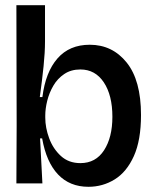

<svg xmlns="http://www.w3.org/2000/svg" viewBox="-20 -705 592 738"><path d="M320 13Q248 13 203 -34.5Q158 -82 142 -173H134L143 0H43L44 -224L43 -685H153V-546Q153 -504 147.5 -450.5Q142 -397 133 -332H143Q155 -428 201 -480.5Q247 -533 325 -533Q412 -533 467 -464.5Q522 -396 522 -263Q522 -166 494.5 -105Q467 -44 421 -15.5Q375 13 320 13ZM289 -78Q348 -78 380 -127.5Q412 -177 412 -256Q412 -339 379 -388.5Q346 -438 289 -438Q253 -438 227 -420.5Q201 -403 185 -375.5Q169 -348 161.5 -317.5Q154 -287 154 -261V-253Q154 -214 169 -173.5Q184 -133 214 -105.5Q244 -78 289 -78Z"/></svg>

Font: Bricolage Grotesque 48pt Medium
Style: Regular
Weight: 500
Designer: Mathieu Triay
Foundry: Atelier Triay
Version: Version 1.000; ttfautohint (v1.8.4.7-5d5b);gftools[0.9.32]